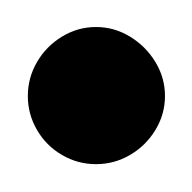

<svg xmlns="http://www.w3.org/2000/svg" viewBox="-20 -260 140 140"><path d="M0.3 -190Q0.3 -176.7 7 -165.2Q13.7 -153.7 25.2 -147Q36.7 -140.3 50 -140.3Q63.3 -140.3 74.8 -147Q86.3 -153.7 93.3 -165.2Q100.3 -176.7 100.3 -190Q100.3 -203.3 93.3 -214.8Q86.3 -226.3 74.8 -233.3Q63.3 -240.3 50 -240.3Q36.7 -240.3 25.2 -233.3Q13.7 -226.3 7 -214.8Q0.3 -203.3 0.3 -190Z"/></svg>

Font: Linefont Thin
Style: Regular
Weight: 100
Monospace: yes
Version: Version 3.002;gftools[0.9.33]